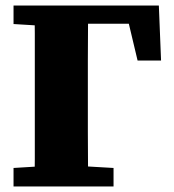

<svg xmlns="http://www.w3.org/2000/svg" viewBox="-20 -675 629 695"><path d="M105 0Q106 -50 106 -99Q106 -148 106 -196Q106 -244 106 -290V-356Q106 -406 106 -455.5Q106 -505 106 -555Q106 -605 105 -655H299Q299 -606 298.5 -556Q298 -506 298 -456.5Q298 -407 298 -356V-290Q298 -245 298 -197Q298 -149 298.5 -99.5Q299 -50 299 0ZM214 -589V-655H555L563 -456H478L434 -641L502 -589ZM29 0V-67L160 -75H253L391 -67V0ZM29 -588V-655H176V-580H160Z"/></svg>

Font: Source Serif 4 ExtraBold
Style: Regular
Weight: 800
Designer: Frank Grießhammer
Foundry: Adobe Systems Incorporated
Version: Version 4.004;hotconv 1.0.116;makeotfexe 2.5.65601